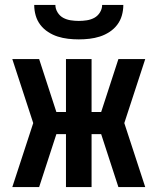

<svg xmlns="http://www.w3.org/2000/svg" viewBox="-20 -760 640 780"><path d="M139 0H30L115 -260L30 -520H139L209 -305H248V-520H352V-305H391L461 -520H570L485 -260L570 0H461L391 -215H352V0H248V-215H209ZM300 -600Q278 -600 256.5 -602.5Q235 -605 214.5 -611.5Q194 -618 175.5 -630Q157 -642 144 -659Q131 -676 125 -697Q119 -718 119 -740H205Q205 -724 214 -709.5Q223 -695 237 -687.5Q251 -680 267.5 -677.5Q284 -675 300 -675Q316 -675 332.5 -677.5Q349 -680 363 -687.5Q377 -695 386 -709.5Q395 -724 395 -740H481Q481 -718 475 -697Q469 -676 456 -659Q443 -642 424.5 -630Q406 -618 385.5 -611.5Q365 -605 343.5 -602.5Q322 -600 300 -600Z"/></svg>

Font: Iosevka SS04 Semibold Extended
Style: Regular
Weight: 600
Width: 7
Monospace: yes
Designer: Belleve Invis
Foundry: Belleve Invis
Version: Version 19.0.0; ttfautohint (v1.8.4)